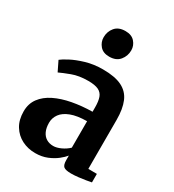

<svg xmlns="http://www.w3.org/2000/svg" viewBox="-194 -915 941 1037"><g transform="rotate(30 276.5 -396.5)"><path d="M187 11Q142 11 104.2 -8Q66.5 -27 43.8 -63.8Q21 -100.5 21 -154Q21 -201.5 46.5 -236Q72 -270.5 116.8 -292.5Q161.5 -314.5 220 -325.5Q278.5 -336.5 344.5 -337.5V-365.5Q344.5 -403 336.2 -426Q328 -449 305.8 -459.8Q283.5 -470.5 241.5 -470.5Q184.5 -470.5 141.8 -454.5Q99 -438.5 75 -427L45 -488.5Q57.5 -499 91.2 -517Q125 -535 173.8 -549.5Q222.5 -564 279.5 -564Q354.5 -564 398 -542.5Q441.5 -521 460.2 -476.8Q479 -432.5 479 -364V-59L532.5 -58.5V-5.5Q521 -3 499.8 0.5Q478.5 4 454.5 6.8Q430.5 9.5 410.5 9.5Q376.5 9.5 364.2 -0.2Q352 -10 352 -40.5V-68.5Q340 -53 316.8 -34.5Q293.5 -16 260.8 -2.5Q228 11 187 11ZM252.5 -71Q273.5 -71 299.8 -83.2Q326 -95.5 344.5 -113.5V-278.5Q283.5 -278 245 -263.2Q206.5 -248.5 188.5 -223.8Q170.5 -199 170.5 -169Q170.5 -137 180.8 -115Q191 -93 209.5 -82Q228 -71 252.5 -71ZM272.5 -640Q234.5 -640 214.8 -663.2Q195 -686.5 195 -716Q195 -752 216.8 -778Q238.5 -804 281 -804H282Q320 -804 340 -781.2Q360 -758.5 360 -729Q360 -693.5 338 -666.8Q316 -640 273.5 -640Z"/></g></svg>

Font: Merriweather 28pt
Style: Bold
Weight: 700
Version: Version 2.100